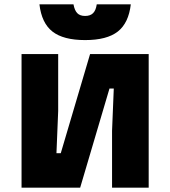

<svg xmlns="http://www.w3.org/2000/svg" viewBox="-20 -871 790 891"><path d="M80 0V-620H250V-356L242 -160H262L398 -620H670V0H500V-264L508 -460H488L352 0ZM321 -851Q326 -823 338.5 -810Q351 -797 375 -797Q399 -797 412 -810Q425 -823 429 -851H587Q577 -764 526.5 -724.5Q476 -685 375 -685Q274 -685 223.5 -724.5Q173 -764 163 -851Z"/></svg>

Font: Martian Mono SemiExpanded ExtraBold
Style: Regular
Weight: 800
Width: 6
Designer: Roman Shamin
Foundry: Evil Martians
Version: Version 1.000